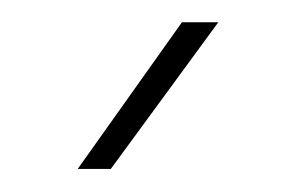

<svg xmlns="http://www.w3.org/2000/svg" viewBox="-20 -758 262 170"><path d="M141.1 -738.3H173.3L78.1 -608.4H48.8Z"/></svg>

Font: Heebo Thin
Style: Regular
Weight: 250
Designer: Oded Ezer
Foundry: Ezer Type House
Version: Version 3.100